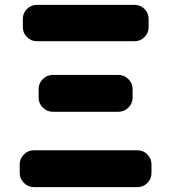

<svg xmlns="http://www.w3.org/2000/svg" viewBox="-20 -764 698 784"><path d="M118.2 0Q94.7 0 77.6 -17.1Q60.5 -34.2 60.5 -57.6V-92.8Q60.5 -116.2 77.6 -133.3Q94.7 -150.4 118.2 -150.4H541Q565.4 -150.4 582 -133.3Q598.6 -116.2 598.6 -92.8V-57.6Q598.6 -34.2 582 -17.1Q565.4 0 541 0ZM195.3 -307.6Q171.9 -307.6 154.8 -324.7Q137.7 -341.8 137.7 -365.2V-400.4Q137.7 -423.8 154.8 -440.9Q171.9 -458 195.3 -458H463.9Q487.3 -458 504.4 -440.9Q521.5 -423.8 521.5 -400.4V-365.2Q521.5 -341.8 504.4 -324.7Q487.3 -307.6 463.9 -307.6ZM130.9 -595.7Q106.4 -595.7 89.8 -612.8Q73.2 -629.9 73.2 -653.3V-686.5Q73.2 -710 89.8 -727.1Q106.4 -744.1 130.9 -744.1H529.3Q553.7 -744.1 570.3 -727.1Q586.9 -710 586.9 -686.5V-653.3Q586.9 -629.9 570.3 -612.8Q553.7 -595.7 529.3 -595.7Z"/></svg>

Font: Gen Jyuu Gothic Heavy
Style: Bold
Weight: 900
Designer: [Source Han Sans]
Ryoko NISHIZUKA  (kana & ideographs); Paul D. Hunt (Latin, Greek & Cyrillic); Wenlong ZHANG  (bopomofo
Version: Version 1.002.20150607